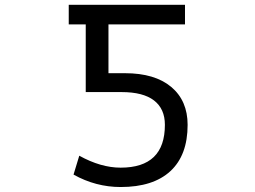

<svg xmlns="http://www.w3.org/2000/svg" viewBox="-20 -752 1040 784"><path d="M260.7 -732.4H735.4V-652.3H422.9V-453.1H490.2Q612.3 -453.1 679.2 -397Q746.1 -340.8 746.1 -242.2Q746.1 -118.2 675.8 -53.2Q605.5 11.7 472.7 11.7Q371.1 11.7 280.3 -39.1L303.7 -116.2Q391.6 -67.4 472.7 -67.4Q653.3 -67.4 653.3 -242.2Q653.3 -307.6 608.9 -341.8Q564.5 -376 476.6 -376H330.1V-652.3H260.7Z"/></svg>

Font: Gen Shin Gothic Monospace Regular
Style: Regular
Weight: 400
Designer: [Source Han Sans]
Ryoko NISHIZUKA  (kana & ideographs); Paul D. Hunt (Latin, Greek & Cyrillic); Wenlong ZHANG  (bopomofo
Version: Version 1.002.20150607